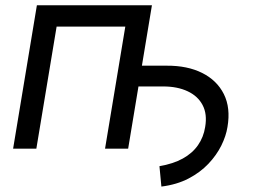

<svg xmlns="http://www.w3.org/2000/svg" viewBox="-20 -559 954 722"><path d="M586.9 142.6 579.6 65.9Q631.3 57.1 667.5 37.1Q703.6 17.1 724.6 -13.2Q745.6 -43.5 751.5 -81.5Q759.8 -129.9 741.9 -163.8Q724.1 -197.8 685.5 -215.8Q647 -233.9 593.8 -233.9H460.4L473.1 -312H606.4Q684.6 -312.5 740.2 -284.7Q795.9 -256.8 821.8 -205.1Q847.7 -153.3 835.4 -81.5Q830.1 -47.9 812.3 -11.7Q794.4 24.4 763.7 56.9Q732.9 89.4 689 112.3Q645 135.3 586.9 142.6ZM551.3 -539.1 461.9 0H375L451.2 -459H192.9L116.7 0H29.3L118.7 -539.1Z"/></svg>

Font: Inter 18pt
Style: Italic
Weight: 400
Italic angle: -9.3988°
Designer: Rasmus Andersson
Foundry: rsms
Version: Version 4.001;git-66647c0bb